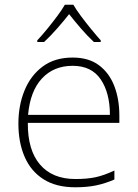

<svg xmlns="http://www.w3.org/2000/svg" viewBox="-20 -784 585 814"><path d="M288 -540Q356 -540 399.5 -507.5Q443 -475 464.5 -419.5Q486 -364 486 -294V-263H98Q97 -148 149.5 -86.5Q202 -25 300 -25Q349 -25 384.5 -32.5Q420 -40 465 -61V-23Q426 -6 387.5 2Q349 10 299 10Q218 10 164.5 -24Q111 -58 84.5 -119Q58 -180 58 -260Q58 -337 84 -400.5Q110 -464 161 -502Q212 -540 288 -540ZM288 -505Q208 -505 158 -451.5Q108 -398 99 -297H446Q446 -390 407 -447.5Q368 -505 288 -505ZM291 -764Q303 -743 323.5 -715.5Q344 -688 366.5 -660.5Q389 -633 407 -613V-606H378Q351 -631 323 -663.5Q295 -696 273 -724Q251 -696 222.5 -663.5Q194 -631 167 -606H138V-613Q157 -633 179.5 -660.5Q202 -688 222.5 -715.5Q243 -743 255 -764Z"/></svg>

Font: Noto Sans Devanagari ExtraLight
Style: Regular
Weight: 200
Designer: Jelle Bosma - Monotype Design Team
Foundry: Monotype Imaging Inc.
Version: Version 2.004; ttfautohint (v1.8.4.7-5d5b)